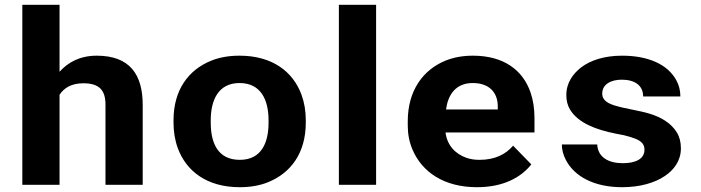

<svg xmlns="http://www.w3.org/2000/svg" viewBox="-20 -770 2920 800"><path d="M327.1 -423C393.3 -423 419.5 -394.7 419.5 -334V0H574.6V-333C574.6 -460 520.3 -538 383.2 -538C311.7 -538 262.2 -509.1 228.1 -471V-750H73V0H228.1V-375C246.7 -403.6 277.6 -423 327.1 -423Z M703 -269V-259C703 -220.3 709 -184.7 721.1 -152C756.1 -57.5 841.2 10 979.1 10C1023.1 10 1062.1 3.2 1096.2 -10.5C1193 -49.3 1254.1 -133.9 1254.1 -259V-269C1254.1 -307.7 1248 -343.3 1236 -376C1201 -470.5 1115.9 -538 978 -538C934 -538 895 -531.2 860.8 -517.5C764.1 -478.7 703 -394.1 703 -269ZM1099 -269V-259C1099 -175.9 1069.8 -104 979.1 -104C887 -104 858.1 -175.1 858.1 -259V-269C858.1 -350.7 888.3 -424 978 -424C1068.5 -424 1099 -351.5 1099 -269Z M1547.1 0V-750H1392V0Z M2193.8 -85 2117.9 -163C2087.9 -127.5 2042.7 -104 1978.2 -104C1957.7 -104 1939.3 -106.8 1923.2 -112.5C1876.3 -129 1843 -165.2 1836.3 -218H2207V-278C2207 -317.3 2201.5 -353 2190.5 -385C2159.2 -476 2080.9 -538 1950.7 -538C1908.9 -538 1871.3 -531.3 1837.9 -518C1741.2 -479.4 1679 -390.5 1679 -265V-246C1679 -210.7 1685.6 -177.5 1698.8 -146.5C1737.8 -54.9 1828 10 1967.2 10C2074.8 10 2149.1 -28.7 2193.8 -85ZM2054.1 -326V-314H1838.5C1846.3 -373.1 1877.3 -424 1949.6 -424C2016.8 -424 2054.1 -386.6 2054.1 -326Z M2575.1 -90C2514.7 -90 2471.2 -115.1 2468.4 -168H2321C2321 -146.7 2326.5 -125.3 2337.5 -104C2373.6 -33.9 2456.9 10 2571.8 10C2646.1 10 2707.5 -7.8 2750 -36.5C2786.6 -61.1 2817.1 -98.6 2817.1 -152C2817.1 -178 2811.4 -200.2 2800 -218.5C2776.2 -256.9 2735.6 -281.7 2684.5 -297C2645 -308.8 2585.8 -317.2 2546 -329C2518.1 -337.2 2489.3 -349.3 2489.3 -380C2489.3 -418.4 2524.8 -438 2570.7 -438C2625.3 -438 2659.8 -413.8 2659.8 -368H2814.9C2814.9 -392.7 2809.2 -415.3 2797.8 -436C2761.7 -501.8 2681.3 -538 2571.8 -538C2499.6 -538 2440.4 -519.3 2401.3 -489C2367.8 -463.1 2339.7 -425.4 2339.7 -374C2339.7 -350.7 2344.8 -330.5 2355.1 -313.5C2389.5 -256.5 2465.4 -229.2 2546.5 -213C2570.7 -209 2590.5 -204.5 2605.9 -199.5C2636.4 -189.6 2665.3 -179.9 2665.3 -146C2665.3 -105.8 2624.8 -90 2575.1 -90Z"/></svg>

Font: Asimov
Style: Wid
Weight: 500
Designer: Google
Version: Version 2.000980; 2014